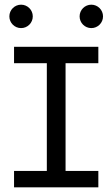

<svg xmlns="http://www.w3.org/2000/svg" viewBox="-20 -800 480 820"><path d="M320 -730C320 -702.4 342.4 -680 370 -680C397.6 -680 420 -702.4 420 -730C420 -757.6 397.6 -780 370 -780C342.4 -780 320 -757.6 320 -730ZM20 -730C20 -702.4 42.4 -680 70 -680C97.6 -680 120 -702.4 120 -730C120 -757.6 97.6 -780 70 -780C42.4 -780 20 -757.6 20 -730ZM40 0H400V-70H260V-530H400V-600H40V-530H180V-70H40Z"/></svg>

Font: KetosagCBd
Style: Regular
Weight: 500
Designer: gluk
Foundry: gluk
Version: Version 00.0024